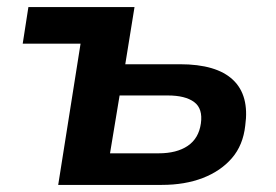

<svg xmlns="http://www.w3.org/2000/svg" viewBox="-20 -521 778 541"><path d="M144 0 207 -398H44L60 -501H359L333 -340H487Q590 -340 636.5 -296Q683 -252 671 -167Q665 -112 633.5 -75.5Q602 -39 551.5 -19.5Q501 0 436 0ZM290 -89H427Q478 -89 509 -110Q540 -131 546 -173Q552 -215 527 -233.5Q502 -252 453 -252H317Z"/></svg>

Font: Nunito Sans 7pt
Style: Bold Italic
Weight: 700
Italic angle: -9°
Version: Version 3.101;gftools[0.9.27]